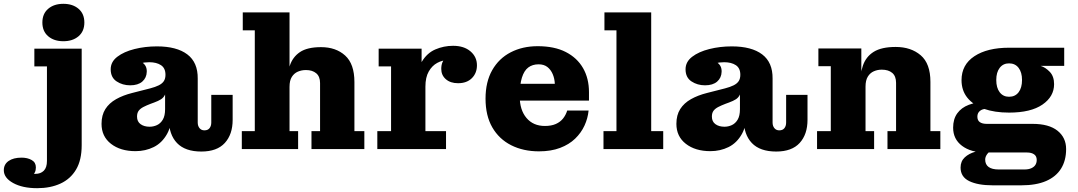

<svg xmlns="http://www.w3.org/2000/svg" viewBox="-143 -781 5647 1006"><path d="M103 62V-433H37V-526H285V-20ZM-30 45Q1 45 23 57.5Q45 70 45 96Q45 127 23.5 138.5Q2 150 -30 150L-20 113Q-9 120 7 125Q23 130 42 130L52 205Q-25 205 -74 178Q-123 151 -123 111Q-123 80 -98 62.5Q-73 45 -30 45ZM42 130Q70 130 86.5 113.5Q103 97 103 62L285 -20Q285 58 255.5 107.5Q226 157 173.5 181Q121 205 52 205ZM189 -565Q140 -565 109.5 -591Q79 -617 79 -663Q79 -709 109.5 -735Q140 -761 189 -761Q238 -761 268.5 -735Q299 -709 299 -663Q299 -617 268.5 -591Q238 -565 189 -565Z M539 -334Q499 -334 468 -354.5Q437 -375 437 -418Q437 -457 471.5 -483.5Q506 -510 561.5 -524Q617 -538 679 -538Q783 -538 838.5 -496Q894 -454 893 -369L724 -389Q724 -424 700.5 -439.5Q677 -455 639 -455Q614 -455 590.5 -449Q567 -443 550.5 -429Q534 -415 529 -391L533 -472Q576 -470 601.5 -454Q627 -438 626 -405Q625 -373 602.5 -353.5Q580 -334 539 -334ZM912 13Q827 13 784.5 -31.5Q742 -76 742 -155V-171H722V-286H717L724 -341V-389L893 -369V-139Q893 -121 902.5 -109.5Q912 -98 928 -98Q946 -98 955 -109.5Q964 -121 964 -139V-284H1076V-153Q1076 -77 1035 -32Q994 13 912 13ZM567 11Q488 11 438.5 -27.5Q389 -66 389 -132Q389 -178 409 -209.5Q429 -241 465.5 -261.5Q502 -282 550 -294L644 -318Q671 -325 689 -334Q707 -343 715.5 -356Q724 -369 724 -389L726 -286H722Q715 -270 701 -261Q687 -252 665 -244L646 -237Q625 -229 608.5 -220.5Q592 -212 583.5 -200.5Q575 -189 575 -170Q575 -144 593.5 -130.5Q612 -117 641 -117Q661 -117 679.5 -125.5Q698 -134 710 -154Q722 -174 722 -209L759 -206Q759 -127 732.5 -79.5Q706 -32 662.5 -10.5Q619 11 567 11Z M1124 0V-94H1192V-622H1129V-716H1374V-94H1419V0ZM1489 0V-94H1534V-346Q1534 -380 1514 -397Q1494 -414 1460 -414Q1437 -414 1417.5 -405.5Q1398 -397 1386 -378Q1374 -359 1374 -326L1360 -325Q1360 -389 1375 -435.5Q1390 -482 1428.5 -508Q1467 -534 1539 -534Q1617 -534 1665.5 -490Q1714 -446 1714 -351V-94H1766V0Z M1834 0V-94H1906V-433H1841V-526H2066V-345L2086 -349V-94H2194V0ZM2036 -327Q2039 -410 2066.5 -456.5Q2094 -503 2138 -522Q2182 -541 2231 -541Q2288 -541 2322 -512Q2356 -483 2356 -439Q2356 -398 2329.5 -371.5Q2303 -345 2257 -345Q2217 -345 2193 -366Q2169 -387 2169 -420Q2169 -459 2193.5 -479Q2218 -499 2273 -495L2263 -437Q2258 -451 2242.5 -458.5Q2227 -466 2203 -466Q2175 -466 2148 -451.5Q2121 -437 2103.5 -406.5Q2086 -376 2086 -327Z M2681 12Q2599 12 2535.5 -20Q2472 -52 2436.5 -113.5Q2401 -175 2401 -264Q2401 -352 2436 -413.5Q2471 -475 2533 -507Q2595 -539 2674 -539L2679 -444Q2647 -444 2625 -427.5Q2603 -411 2591.5 -374Q2580 -337 2580 -277Q2580 -205 2615.5 -163Q2651 -121 2712 -121Q2746 -121 2769.5 -131.5Q2793 -142 2807.5 -160.5Q2822 -179 2829 -202H2941Q2937 -161 2919.5 -123Q2902 -85 2870.5 -54.5Q2839 -24 2791.5 -6Q2744 12 2681 12ZM2483 -254V-342H2764L2943 -298V-254ZM2764 -342Q2763 -369 2753 -392.5Q2743 -416 2725 -430Q2707 -444 2679 -444L2674 -539Q2762 -539 2821.5 -508.5Q2881 -478 2912 -424Q2943 -370 2943 -298Z M3019 0V-94H3087V-622H3024V-716H3269V-94H3332V0Z M3551 -334Q3511 -334 3480 -354.5Q3449 -375 3449 -418Q3449 -457 3483.5 -483.5Q3518 -510 3573.5 -524Q3629 -538 3691 -538Q3795 -538 3850.5 -496Q3906 -454 3905 -369L3736 -389Q3736 -424 3712.5 -439.5Q3689 -455 3651 -455Q3626 -455 3602.5 -449Q3579 -443 3562.5 -429Q3546 -415 3541 -391L3545 -472Q3588 -470 3613.5 -454Q3639 -438 3638 -405Q3637 -373 3614.5 -353.5Q3592 -334 3551 -334ZM3924 13Q3839 13 3796.5 -31.5Q3754 -76 3754 -155V-171H3734V-286H3729L3736 -341V-389L3905 -369V-139Q3905 -121 3914.5 -109.5Q3924 -98 3940 -98Q3958 -98 3967 -109.5Q3976 -121 3976 -139V-284H4088V-153Q4088 -77 4047 -32Q4006 13 3924 13ZM3579 11Q3500 11 3450.5 -27.5Q3401 -66 3401 -132Q3401 -178 3421 -209.5Q3441 -241 3477.5 -261.5Q3514 -282 3562 -294L3656 -318Q3683 -325 3701 -334Q3719 -343 3727.5 -356Q3736 -369 3736 -389L3738 -286H3734Q3727 -270 3713 -261Q3699 -252 3677 -244L3658 -237Q3637 -229 3620.5 -220.5Q3604 -212 3595.5 -200.5Q3587 -189 3587 -170Q3587 -144 3605.5 -130.5Q3624 -117 3653 -117Q3673 -117 3691.5 -125.5Q3710 -134 3722 -154Q3734 -174 3734 -209L3771 -206Q3771 -127 3744.5 -79.5Q3718 -32 3674.5 -10.5Q3631 11 3579 11Z M4507 0V-94H4552V-347Q4552 -382 4532 -399Q4512 -416 4477 -416Q4455 -416 4435.5 -407.5Q4416 -399 4404 -379.5Q4392 -360 4392 -327L4362 -326Q4362 -389 4378 -436.5Q4394 -484 4435 -509.5Q4476 -535 4550 -535Q4630 -535 4681 -491.5Q4732 -448 4732 -352V-94H4784V0ZM4138 0V-94H4210V-434H4145V-527H4370V-350L4392 -353V-94H4437V0Z M5058 190Q4981 190 4935.5 168Q4890 146 4890 97Q4890 64 4912 43.5Q4934 23 4969 13.5Q5004 4 5041 4L5044 12Q5036 18 5030.5 25Q5025 32 5022 39.5Q5019 47 5019 55Q5019 81 5037 94Q5055 107 5090 107H5224Q5246 107 5260.5 100.5Q5275 94 5282 83Q5289 72 5289 57Q5289 37 5275 27.5Q5261 18 5238 18H5020Q4944 18 4897.5 -17Q4851 -52 4851 -112Q4851 -157 4872.5 -187Q4894 -217 4933.5 -232Q4973 -247 5025 -247L5028 -211Q5005 -211 4991.5 -200Q4978 -189 4978 -170Q4978 -150 4991 -141Q5004 -132 5027 -132H5267Q5353 -132 5398 -96Q5443 -60 5443 0Q5443 60 5416.5 102.5Q5390 145 5338 167.5Q5286 190 5208 190ZM5144 -191Q5068 -191 5012 -211Q4956 -231 4925.5 -269Q4895 -307 4895 -361Q4895 -442 4962.5 -486.5Q5030 -531 5144 -531L5309 -436Q5335 -428 5357.5 -404.5Q5380 -381 5380 -340Q5380 -275 5319 -233Q5258 -191 5144 -191ZM5144 -274Q5176 -274 5194 -297.5Q5212 -321 5212 -362Q5212 -402 5194 -425.5Q5176 -449 5144 -449Q5113 -449 5095 -425.5Q5077 -402 5077 -362Q5077 -321 5095 -297.5Q5113 -274 5144 -274ZM5309 -436 5144 -531H5433V-436Z"/></svg>

Font: Montagu Slab 24pt
Style: Bold
Weight: 700
Designer: Florian Karsten
Foundry: Florian Karsten
Version: Version 1.000